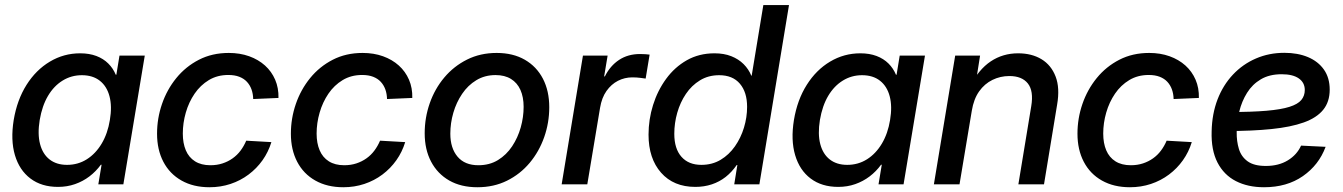

<svg xmlns="http://www.w3.org/2000/svg" viewBox="-20 -748 5450 779"><path d="M215.3 10.3Q148.4 10.3 103.5 -23.7Q58.6 -57.6 40.5 -118.7Q22.5 -179.7 35.6 -261.2Q49.3 -342.8 87.6 -403.6Q126 -464.4 182.4 -498Q238.8 -531.7 305.2 -531.7Q342.3 -531.7 371.1 -520.8Q399.9 -509.8 419.4 -490.2Q439 -470.7 449.7 -444.8H452.1L464.8 -522.5H567.4L480.5 0H378.9L392.1 -79.6H389.2Q369.1 -52.2 342.8 -32.2Q316.4 -12.2 284.4 -1Q252.4 10.3 215.3 10.3ZM252 -79.1Q296.4 -79.1 332.3 -101.8Q368.2 -124.5 392.6 -165.5Q417 -206.5 425.8 -261.2Q435.1 -316.4 424.3 -357.2Q413.6 -397.9 385 -420.4Q356.4 -442.9 312 -442.9Q269.5 -442.9 234.1 -421.1Q198.7 -399.4 174.8 -359.1Q150.9 -318.8 141.1 -261.2Q131.8 -204.1 142.6 -163.3Q153.3 -122.6 181.4 -100.8Q209.5 -79.1 252 -79.1Z M830.1 11.7Q764.6 11.7 716.6 -15.4Q668.5 -42.5 642.8 -91.6Q617.2 -140.6 617.2 -205.6Q617.2 -267.6 637.2 -325.9Q657.2 -384.3 695.3 -431.2Q733.4 -478 787.1 -505.6Q840.8 -533.2 908.2 -533.2Q953.6 -533.2 991 -519.8Q1028.3 -506.3 1055.2 -482.2Q1082 -458 1096.4 -424.6Q1110.8 -391.1 1109.9 -350.6L1007.3 -346.2Q1006.8 -367.2 1000.5 -385Q994.1 -402.8 981.9 -416Q969.7 -429.2 950.9 -436.5Q932.1 -443.8 906.2 -443.8Q861.8 -443.8 827.4 -423.1Q793 -402.3 769.5 -367.9Q746.1 -333.5 733.9 -291.3Q721.7 -249 721.7 -206.1Q721.7 -167 733.9 -138.2Q746.1 -109.4 771.2 -93.5Q796.4 -77.6 833.5 -77.6Q860.4 -77.6 882.8 -85Q905.3 -92.3 923.8 -105.5Q942.4 -118.7 956.1 -137Q969.7 -155.3 979 -177.2L1081.1 -171.4Q1068.8 -131.3 1045.2 -97.9Q1021.5 -64.5 988.5 -39.8Q955.6 -15.1 915.3 -1.7Q875 11.7 830.1 11.7Z M1373 11.7Q1307.6 11.7 1259.5 -15.4Q1211.4 -42.5 1185.8 -91.6Q1160.2 -140.6 1160.2 -205.6Q1160.2 -267.6 1180.2 -325.9Q1200.2 -384.3 1238.3 -431.2Q1276.4 -478 1330.1 -505.6Q1383.8 -533.2 1451.2 -533.2Q1496.6 -533.2 1533.9 -519.8Q1571.3 -506.3 1598.1 -482.2Q1625 -458 1639.4 -424.6Q1653.8 -391.1 1652.8 -350.6L1550.3 -346.2Q1549.8 -367.2 1543.5 -385Q1537.1 -402.8 1524.9 -416Q1512.7 -429.2 1493.9 -436.5Q1475.1 -443.8 1449.2 -443.8Q1404.8 -443.8 1370.4 -423.1Q1335.9 -402.3 1312.5 -367.9Q1289.1 -333.5 1276.9 -291.3Q1264.6 -249 1264.6 -206.1Q1264.6 -167 1276.9 -138.2Q1289.1 -109.4 1314.2 -93.5Q1339.4 -77.6 1376.5 -77.6Q1403.3 -77.6 1425.8 -85Q1448.2 -92.3 1466.8 -105.5Q1485.4 -118.7 1499 -137Q1512.7 -155.3 1522 -177.2L1624 -171.4Q1611.8 -131.3 1588.1 -97.9Q1564.5 -64.5 1531.5 -39.8Q1498.5 -15.1 1458.3 -1.7Q1418 11.7 1373 11.7Z M1917 11.7Q1850.6 11.7 1802.7 -15.6Q1754.9 -43 1729 -92.3Q1703.1 -141.6 1703.1 -207Q1703.1 -270.5 1723.6 -329.1Q1744.1 -387.7 1782.7 -433.6Q1821.3 -479.5 1875 -506.3Q1928.7 -533.2 1995.1 -533.2Q2061.5 -533.2 2109.4 -505.6Q2157.2 -478 2182.9 -428.5Q2208.5 -378.9 2208.5 -313Q2208.5 -250 2188 -191.7Q2167.5 -133.3 2129.2 -87.4Q2090.8 -41.5 2037.1 -14.9Q1983.4 11.7 1917 11.7ZM1920.9 -77.6Q1966.3 -77.6 2000.5 -98.6Q2034.7 -119.6 2057.9 -154.5Q2081.1 -189.5 2092.8 -231.2Q2104.5 -272.9 2104.5 -314.5Q2104.5 -354 2091.6 -383.1Q2078.6 -412.1 2053.2 -427.7Q2027.8 -443.4 1990.7 -443.4Q1946.8 -443.4 1912.6 -422.6Q1878.4 -401.9 1855 -367.2Q1831.5 -332.5 1819.3 -290.5Q1807.1 -248.5 1807.1 -205.6Q1807.1 -147 1836.4 -112.3Q1865.7 -77.6 1920.9 -77.6Z M2258.8 0 2345.2 -522.5H2445.3L2431.2 -438H2434.1Q2455.6 -481 2491.7 -504.9Q2527.8 -528.8 2576.7 -528.8Q2587.9 -528.8 2598.4 -528.1Q2608.9 -527.3 2615.7 -526.4L2599.6 -429.2Q2593.3 -430.2 2578.1 -432.1Q2563 -434.1 2545.4 -434.1Q2514.6 -434.1 2487.3 -420.2Q2460 -406.2 2440.7 -378.9Q2421.4 -351.6 2414.6 -310.5L2362.8 0Z M2801.3 10.3Q2712.9 10.3 2662.1 -47.4Q2611.3 -105 2611.3 -201.7Q2611.3 -263.2 2629.6 -321.8Q2647.9 -380.4 2682.6 -428Q2717.3 -475.6 2766.8 -503.7Q2816.4 -531.7 2878.9 -531.7Q2917.5 -531.7 2947 -520Q2976.6 -508.3 2997.1 -487.8Q3017.6 -467.3 3028.3 -440.9H3029.8L3077.1 -727.5H3181.2L3061 0H2959L2971.7 -78.6H2969.2Q2949.2 -49.8 2924.1 -30Q2898.9 -10.3 2867.9 0Q2836.9 10.3 2801.3 10.3ZM2825.7 -79.1Q2869.6 -79.1 2903.8 -99.6Q2938 -120.1 2961.9 -154.3Q2985.8 -188.5 2998.5 -230.2Q3011.2 -272 3011.2 -314.5Q3011.2 -374 2981.9 -408.4Q2952.6 -442.9 2897.9 -442.9Q2854 -442.9 2820.1 -422.1Q2786.1 -401.4 2762.9 -366.9Q2739.7 -332.5 2727.8 -290.5Q2715.8 -248.5 2715.8 -205.1Q2715.8 -144.5 2744.9 -111.8Q2773.9 -79.1 2825.7 -79.1Z M3380.9 10.3Q3314 10.3 3269 -23.7Q3224.1 -57.6 3206.1 -118.7Q3188 -179.7 3201.2 -261.2Q3214.8 -342.8 3253.2 -403.6Q3291.5 -464.4 3347.9 -498Q3404.3 -531.7 3470.7 -531.7Q3507.8 -531.7 3536.6 -520.8Q3565.4 -509.8 3585 -490.2Q3604.5 -470.7 3615.2 -444.8H3617.7L3630.4 -522.5H3732.9L3646 0H3544.4L3557.6 -79.6H3554.7Q3534.7 -52.2 3508.3 -32.2Q3481.9 -12.2 3450 -1Q3418 10.3 3380.9 10.3ZM3417.5 -79.1Q3461.9 -79.1 3497.8 -101.8Q3533.7 -124.5 3558.1 -165.5Q3582.5 -206.5 3591.3 -261.2Q3600.6 -316.4 3589.8 -357.2Q3579.1 -397.9 3550.5 -420.4Q3522 -442.9 3477.5 -442.9Q3435.1 -442.9 3399.7 -421.1Q3364.3 -399.4 3340.3 -359.1Q3316.4 -318.8 3306.6 -261.2Q3297.4 -204.1 3308.1 -163.3Q3318.8 -122.6 3346.9 -100.8Q3375 -79.1 3417.5 -79.1Z M3922.9 -298.8 3873 0H3769L3855.5 -522.5H3956.5L3936 -393.1L3914.1 -396Q3950.7 -466.3 3999.8 -499Q4048.8 -531.7 4110.8 -531.7Q4166 -531.7 4205.6 -507.8Q4245.1 -483.9 4262.9 -437.5Q4280.8 -391.1 4269 -323.2L4215.8 0H4111.8L4164.1 -317.4Q4174.3 -378.9 4150.4 -409.2Q4126.5 -439.5 4075.2 -439.5Q4038.6 -439.5 4006.6 -423.8Q3974.6 -408.2 3952.6 -377.2Q3930.7 -346.2 3922.9 -298.8Z M4564.5 11.7Q4499 11.7 4450.9 -15.4Q4402.8 -42.5 4377.2 -91.6Q4351.6 -140.6 4351.6 -205.6Q4351.6 -267.6 4371.6 -325.9Q4391.6 -384.3 4429.7 -431.2Q4467.8 -478 4521.5 -505.6Q4575.2 -533.2 4642.6 -533.2Q4688 -533.2 4725.3 -519.8Q4762.7 -506.3 4789.6 -482.2Q4816.4 -458 4830.8 -424.6Q4845.2 -391.1 4844.2 -350.6L4741.7 -346.2Q4741.2 -367.2 4734.9 -385Q4728.5 -402.8 4716.3 -416Q4704.1 -429.2 4685.3 -436.5Q4666.5 -443.8 4640.6 -443.8Q4596.2 -443.8 4561.8 -423.1Q4527.3 -402.3 4503.9 -367.9Q4480.5 -333.5 4468.3 -291.3Q4456.1 -249 4456.1 -206.1Q4456.1 -167 4468.3 -138.2Q4480.5 -109.4 4505.6 -93.5Q4530.8 -77.6 4567.9 -77.6Q4594.7 -77.6 4617.2 -85Q4639.6 -92.3 4658.2 -105.5Q4676.8 -118.7 4690.4 -137Q4704.1 -155.3 4713.4 -177.2L4815.4 -171.4Q4803.2 -131.3 4779.5 -97.9Q4755.9 -64.5 4722.9 -39.8Q4689.9 -15.1 4649.7 -1.7Q4609.4 11.7 4564.5 11.7Z M5108.4 11.7Q5043 11.7 4994.4 -13.2Q4945.8 -38.1 4919.7 -88.6Q4893.6 -139.2 4896 -215.3Q4897.5 -286.1 4919.9 -344.5Q4942.4 -402.8 4982.4 -445.3Q5022.5 -487.8 5075.7 -510.7Q5128.9 -533.7 5190.9 -533.7Q5245.1 -533.7 5286.6 -516.4Q5328.1 -499 5351.6 -465.6Q5375 -432.1 5375 -384.3Q5375 -335 5348.6 -302.5Q5322.3 -270 5269.8 -251.2Q5217.3 -232.4 5138.9 -224.4Q5060.5 -216.3 4955.6 -216.3L4968.3 -293.5Q5059.1 -293.5 5118.4 -298.6Q5177.7 -303.7 5211.7 -314.5Q5245.6 -325.2 5259.8 -342.3Q5273.9 -359.4 5273.9 -382.8Q5273.9 -412.6 5249.8 -429.7Q5225.6 -446.8 5180.2 -446.8Q5130.4 -446.8 5095.7 -426.3Q5061 -405.8 5039.6 -371.3Q5018.1 -336.9 5008.1 -295.4Q4998 -253.9 4997.6 -211.4Q4997.1 -174.8 5006.6 -143.6Q5016.1 -112.3 5042 -93.5Q5067.9 -74.7 5115.7 -74.7Q5168 -74.7 5205.1 -97.4Q5242.2 -120.1 5258.8 -157.2L5358.4 -152.3Q5331.1 -78.6 5266.1 -33.4Q5201.2 11.7 5108.4 11.7Z"/></svg>

Font: Inter 28pt Medium
Style: Italic
Weight: 500
Italic angle: -9.3988°
Designer: Rasmus Andersson
Foundry: rsms
Version: Version 4.001;git-66647c0bb